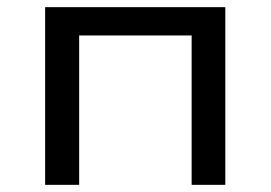

<svg xmlns="http://www.w3.org/2000/svg" viewBox="-20 -516 756 536"><path d="M106 0V-496H609V0H515V-417H201V0Z"/></svg>

Font: Nunito Sans 7pt SemiExpanded
Style: Regular
Weight: 400
Width: 6
Designer: Vernon Adams
Foundry: Vernon Adams
Version: Version 3.101;gftools[0.9.27]